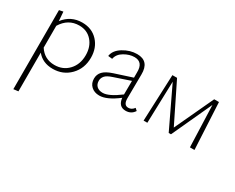

<svg xmlns="http://www.w3.org/2000/svg" viewBox="-96 -795 1792 1464"><g transform="rotate(30 800.0 -63.0)"><path d="M289 -414Q374 -414 426.5 -357.5Q479 -301 479 -214Q479 -119 418.5 -57Q358 5 267 5Q178 5 128 -57V284L86 289V-407L121 -414L127 -334Q189 -414 289 -414ZM264 -27Q339 -27 387 -78.5Q435 -130 435 -211Q435 -286 392.5 -334.5Q350 -383 280 -383Q183 -383 128 -293V-101Q176 -27 264 -27Z M965 -54 984 -37Q958 4 909 4Q846 4 838 -69Q743 4 677 4Q633 4 605.5 -21.5Q578 -47 578 -89Q578 -126 602.5 -152Q627 -178 685 -197L839 -247V-292Q842 -385 765 -385Q721 -385 676 -358.5Q631 -332 623 -288L586 -292Q593 -344 651 -379.5Q709 -415 771 -415Q878 -415 876 -296L874 -86Q874 -26 915 -26Q945 -26 965 -54ZM618 -93Q618 -62 637 -44.5Q656 -27 689 -27Q743 -27 837 -98L838 -218L696 -170Q650 -155 634 -135.5Q618 -116 618 -93Z M1514 0H1474L1461 -366L1299 -14H1279L1110 -368L1099 0H1066L1083 -410H1124L1292 -69L1451 -410H1493Z"/></g></svg>

Font: EauTestInfant Light
Style: Regular
Weight: 300
Designer: Christian Thalmann (Catharsis Fonts)
Version: Version 0.001;PS 000.001;hotconv 1.0.88;makeotf.lib2.5.64775